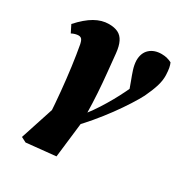

<svg xmlns="http://www.w3.org/2000/svg" viewBox="-169 -637 889 950"><g transform="rotate(30 275.0 -162.0)"><path d="M115 196 86 181 164 -58H310L282 179ZM150 23Q146 -44 139.5 -111.5Q133 -179 124.5 -243Q116 -307 106 -361Q103 -374 99.5 -381Q96 -388 90.5 -391Q85 -394 78 -394Q69 -394 58.5 -391Q48 -388 39 -383L18 -425Q61 -473 100.5 -495.5Q140 -518 180 -518Q212 -518 233 -507.5Q254 -497 266 -473Q278 -449 282 -409Q287 -357 292.5 -303Q298 -249 301.5 -193.5Q305 -138 306 -80H302Q326 -111 346.5 -143Q367 -175 385 -207Q403 -239 419.5 -273Q436 -307 451 -342Q456 -355 461 -367.5Q466 -380 469 -390L442 -253L414 -330Q405 -353 396.5 -379Q388 -405 387 -430Q387 -473 412.5 -496.5Q438 -520 480 -520Q497 -520 512 -516Q527 -512 538 -506Q543 -495 546 -480Q549 -465 550 -440Q551 -409 540.5 -375.5Q530 -342 510 -300Q496 -273 471.5 -234.5Q447 -196 415.5 -153Q384 -110 349 -68.5Q314 -27 280 8Z"/></g></svg>

Font: Source Serif 4 Black
Style: Italic
Weight: 900
Italic angle: -12°
Designer: Frank Grießhammer
Foundry: Adobe Systems Incorporated
Version: Version 4.004;hotconv 1.0.116;makeotfexe 2.5.65601